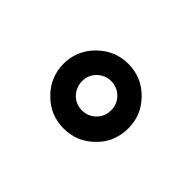

<svg xmlns="http://www.w3.org/2000/svg" viewBox="-61 -599 647 647"><g transform="rotate(-45 263.0 -275.5)"><path d="M194.8 -275.1C194.8 -294.5 201.5 -310.9 214.8 -324.2C221.7 -330.7 229.2 -335.7 237.5 -339.1C245.8 -342.5 254.9 -344.4 264.6 -344.7C284.5 -344.4 301.1 -337.6 314.5 -324.2C321 -317.4 325.9 -309.9 329.3 -301.8C332.8 -293.6 334.5 -284.7 334.5 -275.1C334.5 -265.5 332.8 -256.6 329.3 -248.3C325.9 -240 321 -232.6 314.5 -226.1C301.1 -212.4 284.7 -205.6 265.1 -205.6C255 -205.6 245.8 -207.3 237.5 -210.7C229.2 -214.1 221.7 -219.2 214.8 -226.1C201.5 -239.4 194.8 -255.8 194.8 -275.1ZM153.3 -384.3C138 -369.3 126.6 -352.7 119.1 -334.5C111.7 -316.2 107.9 -296.5 107.9 -275.4C107.9 -254.2 111.7 -234.6 119.1 -216.6C126.6 -198.5 138 -181.8 153.3 -166.5C158.2 -161.6 163.3 -157.1 168.7 -152.8C174.1 -148.6 179.6 -144.8 185.3 -141.4C191 -137.9 196.9 -135.1 203.1 -132.8C221.4 -125.3 241 -121.6 262.2 -121.6C272.6 -121.6 282.8 -122.5 292.7 -124.3C302.7 -126.1 312.1 -128.8 321 -132.6C330 -136.3 338.6 -141 346.9 -146.7C355.2 -152.4 363.3 -159 371.1 -166.5C401.4 -196.8 416.5 -233.1 416.5 -275.4C416.5 -296.5 412.7 -316.2 405 -334.5C397.4 -352.7 386.1 -369.3 371.1 -384.3C361 -394.7 350.2 -403.2 338.6 -409.9C327.1 -416.6 314.9 -421.6 302.2 -425C289.6 -428.5 276.2 -430.2 262.2 -430.2C241 -430.2 221.4 -426.3 203.1 -418.5C194 -414.9 185.3 -410.2 177 -404.5C168.7 -398.8 160.8 -392.1 153.3 -384.3Z"/></g></svg>

Font: Dirooz FD
Style: FD
Weight: 400
Foundry: DejaVu fonts team - Redesigned by Saber Rastikerdar
Version: Version 0.2.1